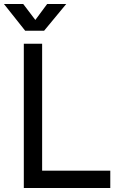

<svg xmlns="http://www.w3.org/2000/svg" viewBox="-45 -933 568 953"><path d="M73.2 0V-715.8H164.1V-85.9H502.4V0ZM130.4 -834 189 -913.1H283.7L173.8 -780.3H80.1L-25.4 -913.1H70.3Z"/></svg>

Font: Arian AMU
Style: Regular
Weight: 400
Designer: Ruben Hakobyan (Tarumian)
Foundry: Ruben Hakobyan (Tarumian)
Version: Version 4.003